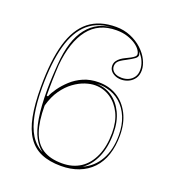

<svg xmlns="http://www.w3.org/2000/svg" viewBox="-134 -827 859 947"><g transform="rotate(20 295.5 -354.0)"><path d="M315 -723Q356 -723 391.5 -708Q427 -693 452.5 -669.5Q478 -646 492 -618Q506 -590 506 -564Q506 -539 494.5 -522Q483 -505 464.5 -496Q446 -487 425 -487Q407 -487 392.5 -493.5Q378 -500 369.5 -511Q361 -522 361 -537Q361 -551 368 -561.5Q375 -572 386 -580Q397 -588 410 -594Q423 -600 434 -606Q445 -612 452 -618Q459 -624 459 -631Q459 -641 450 -654Q441 -667 423.5 -679Q406 -691 380.5 -699.5Q355 -708 322 -708Q228 -708 176 -641Q124 -574 112 -449Q111 -430 110 -409.5Q109 -389 108.5 -368Q108 -347 108 -326.5Q108 -306 108 -287L115 -286Q123 -306 141 -331.5Q159 -357 185.5 -381.5Q212 -406 247.5 -421.5Q283 -437 328 -437Q382 -437 424 -411.5Q466 -386 490.5 -338Q515 -290 515 -225Q515 -169 500 -124Q485 -79 455.5 -48Q426 -17 384.5 -1Q343 15 292 15Q231 15 188 -3.5Q145 -22 118 -61.5Q91 -101 78.5 -164.5Q66 -228 66 -318Q66 -457 92 -546.5Q118 -636 173 -679.5Q228 -723 315 -723ZM316 -417Q292 -417 263.5 -407.5Q235 -398 206 -377Q177 -356 153 -322Q129 -288 115 -238Q115 -155 133.5 -102Q152 -49 191 -24Q230 1 292 1Q348 1 388.5 -25.5Q429 -52 451.5 -103Q474 -154 474 -224Q474 -284 453 -326.5Q432 -369 396 -393Q360 -417 316 -417ZM317 -426Q363 -426 400 -401.5Q437 -377 459 -331.5Q481 -286 481 -224Q481 -151 458 -98.5Q435 -46 394 -18Q422 -31 443 -50Q464 -69 479 -95.5Q494 -122 501.5 -154.5Q509 -187 509 -225Q509 -278 492 -319Q475 -360 444.5 -386.5Q414 -413 374 -422Q359 -426 345 -426.5Q331 -427 317 -426ZM498 -564Q498 -586 488.5 -608Q479 -630 460 -649Q462 -645 465 -639.5Q468 -634 468 -630Q468 -620 456 -611Q444 -602 416 -587Q386 -572 377.5 -561.5Q369 -551 369 -537Q369 -525 376 -515.5Q383 -506 395.5 -501Q408 -496 425 -496Q445 -496 461 -503.5Q477 -511 487.5 -526Q498 -541 498 -564ZM307 -714Q224 -713 172.5 -668.5Q121 -624 97 -536.5Q73 -449 73 -318Q73 -237 84.5 -176.5Q96 -116 120.5 -76.5Q145 -37 184 -18Q158 -37 139 -72Q120 -107 110 -166.5Q100 -226 100 -318Q100 -332 100.5 -349.5Q101 -367 102 -385.5Q103 -404 104 -420.5Q105 -437 106 -449Q115 -580 167.5 -646Q220 -712 307 -714Z"/></g></svg>

Font: Kalnia Glaze Thin ExtraLight
Style: Regular
Weight: 250
Version: Version 1.110